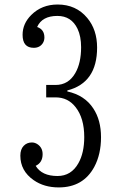

<svg xmlns="http://www.w3.org/2000/svg" viewBox="-20 -799 540 838"><path d="M181.6 -428.2H222.7Q278.8 -428.2 308.6 -480Q334 -523.9 334 -592.8Q334 -640.6 318.4 -673.3Q291.5 -729.5 230.5 -729.5Q163.6 -729.5 142.1 -681.2Q173.8 -670.4 173.8 -635.3Q173.8 -621.6 167 -610.8Q153.8 -590.3 127.4 -590.3Q78.6 -590.3 78.6 -647Q78.6 -695.8 116.2 -733.4Q162.1 -779.3 231.4 -779.3Q312 -779.3 360.8 -720.7Q403.8 -669.4 403.8 -591.3Q403.8 -437.5 273.9 -404.3V-399.9Q349.6 -383.3 387.2 -325.7Q420.9 -274.9 420.9 -200.2Q420.9 -125.5 391.6 -70.8Q343.3 19 236.3 19Q172.4 19 127 -12.7Q68.8 -53.2 68.8 -119.6Q68.8 -147.5 83.5 -162.6Q97.7 -177.2 119.1 -177.2Q131.8 -177.2 143.1 -169.9Q166 -154.8 166 -126Q166 -89.4 135.7 -75.2Q162.6 -30.8 231 -30.8Q291 -30.8 322.3 -86.9Q347.7 -131.8 347.7 -200.7Q347.7 -283.2 310.1 -331.1Q276.9 -374 222.7 -374H181.6Z"/></svg>

Font: BIZ UDMincho
Style: Regular
Weight: 400
Monospace: yes
Designer: TypeBank Co., Ltd.
Foundry: Morisawa Inc.
Version: Version 1.06